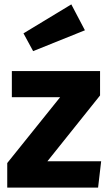

<svg xmlns="http://www.w3.org/2000/svg" viewBox="-20 -855 494 875"><path d="M305 -835 367 -717 131 -622 87 -703ZM436 -531V-420L196 -120H441L427 0H13V-112L254 -412H34V-531Z"/></svg>

Font: FiraGO
Style: Bold
Weight: 700
Designer: bBox Type
Foundry: bBox Type GmbH
Version: Version 1.001;PS 001.001;hotconv 1.0.88;makeotf.lib2.5.64775